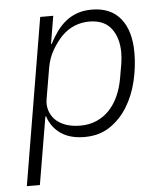

<svg xmlns="http://www.w3.org/2000/svg" viewBox="-52 -574 705 821"><g transform="rotate(-5 300.0 -164.0)"><path d="M150 -516H206L186 -397H189Q204 -426 221.5 -450Q239 -474 261 -491.5Q283 -509 310.5 -518.5Q338 -528 372 -528Q453 -528 495.5 -475.5Q538 -423 538 -329Q538 -268 523.5 -207Q509 -146 479 -97.5Q449 -49 403.5 -18.5Q358 12 295 12Q233 12 193.5 -15Q154 -42 138 -90H135L86 200H30ZM281 -38Q320 -38 351.5 -52Q383 -66 406 -90.5Q429 -115 444.5 -149Q460 -183 467 -223L478 -286Q480 -300 481 -311.5Q482 -323 482 -334Q482 -397 451.5 -437.5Q421 -478 356 -478Q324 -478 294 -466Q264 -454 238 -428Q215 -404 195.5 -370.5Q176 -337 169 -295L147 -166Q142 -140 149 -116.5Q156 -93 173 -75.5Q190 -58 217.5 -48Q245 -38 281 -38Z"/></g></svg>

Font: IBM Plex Mono Light
Style: Italic
Weight: 300
Italic angle: -9°
Monospace: yes
Designer: Mike Abbink, Paul van der Laan, Pieter van Rosmalen
Foundry: Bold Monday
Version: Version 2.3